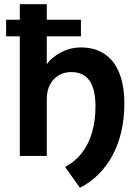

<svg xmlns="http://www.w3.org/2000/svg" viewBox="-20 -740 666 911"><path d="M359 151 289 52Q337 26.5 369 -15.2Q401 -57 417 -112.5Q433 -168 433 -235.5Q433 -317 404.5 -357.5Q376 -398 318 -398Q283.5 -398 257.5 -382Q231.5 -366 216.8 -337.5Q202 -309 202 -271.5V0H74V-720H202V-435Q226.5 -470 271 -492.5Q315.5 -515 362 -515Q430.5 -515 476.8 -483.5Q523 -452 546.5 -392.5Q570 -333 570 -248.5Q570 -178 555.8 -116.2Q541.5 -54.5 514.2 -3.5Q487 47.5 448 86.5Q409 125.5 359 151ZM9 -567.5V-646.5H364V-567.5Z"/></svg>

Font: Geologica Cursive Medium
Style: Regular
Weight: 500
Designer: Sindre Bremnes, Frode Helland
Foundry: Monokrom Skriftforlag AS
Version: Version 1.010;gftools[0.9.28]